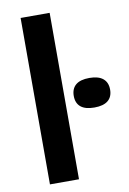

<svg xmlns="http://www.w3.org/2000/svg" viewBox="-90 -863 618 918"><g transform="rotate(-10 219.0 -404.0)"><path d="M76.5 0V-808H217.5V0ZM262 -396.5Q262 -431.5 284 -450Q306 -468.5 350 -468.5Q394 -468.5 416.2 -450Q438.5 -431.5 438.5 -396.5Q438.5 -361.5 416.2 -343.2Q394 -325 350 -325Q306 -325 284 -343.2Q262 -361.5 262 -396.5Z"/></g></svg>

Font: Encode Sans Expanded SemiBold
Style: Regular
Weight: 600
Width: 7
Designer: Multiple Designers
Foundry: Impallari Type
Version: Version 2.000